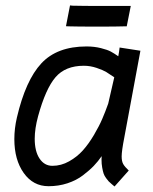

<svg xmlns="http://www.w3.org/2000/svg" viewBox="-20 -674 558 699"><path d="M456.1 -652.3 441.4 -578.1H433.1Q404.8 -577.1 334.5 -577.1Q261.7 -577.1 228.5 -578.1L220.2 -578.6L234.9 -654.3L243.7 -653.3Q275.4 -652.3 367.7 -652.3Q367.7 -652.3 447.8 -652.3ZM118.7 -251Q106.4 -205.6 106.4 -168.9Q106.4 -123 124 -96.7Q141.6 -70.3 170.9 -70.3Q202.6 -70.3 231.7 -86.7Q260.7 -103 281.7 -126.5Q302.7 -149.9 322 -182.6Q341.3 -215.3 352.5 -241.7Q363.8 -268.1 374 -296.9L396 -392.6Q378.4 -404.8 366.7 -411.9Q355 -418.9 331.8 -426.8Q308.6 -434.6 285.2 -434.6Q217.8 -434.6 181.9 -392.6Q146 -350.6 118.7 -251ZM491.2 -489.3 432.6 -173.8Q422.9 -124 422.9 -104.5Q422.9 -86.9 428.5 -76.9Q434.1 -66.9 448.7 -53.2L397 4.9Q395 3.4 386.7 -3.7Q378.4 -10.7 375.5 -13.9Q372.6 -17.1 366.2 -25.6Q359.9 -34.2 357.2 -42.2Q354.5 -50.3 352.1 -63.7Q349.6 -77.1 349.6 -93.3Q349.6 -101.1 350.1 -105.5Q337.4 -86.9 321.8 -70.6Q306.2 -54.2 282.2 -35.9Q258.3 -17.6 225.8 -6.8Q193.4 3.9 156.7 3.9Q100.6 3.9 66.4 -44.2Q32.2 -92.3 32.2 -167.5Q32.2 -206.1 41.5 -246.1Q73.2 -381.8 130.6 -443.4Q188 -504.9 294.9 -504.9Q323.2 -504.9 347.4 -498.8Q371.6 -492.7 383.3 -486.3Q395 -480 410.6 -469.2Q413.6 -483.9 415.5 -501Z"/></svg>

Font: Fantasque Sans Mono
Style: Italic
Weight: 400
Italic angle: -11°
Monospace: yes
Designer: Jany Belluz
Version: Version 1.8.0 ; ttfautohint (v1.8.2)